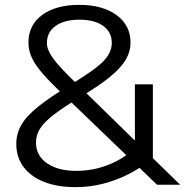

<svg xmlns="http://www.w3.org/2000/svg" viewBox="-20 -760 761 790"><path d="M291 10Q216 10 161.5 -11.5Q107 -33 77 -73Q47 -113 47 -168Q47 -210 68 -246.5Q89 -283 138.5 -322.5Q188 -362 274 -414Q338 -453 374.5 -481Q411 -509 425.5 -533.5Q440 -558 440 -583Q440 -628 404.5 -653.5Q369 -679 307 -679Q245 -679 209 -653.5Q173 -628 173 -583Q173 -569 179 -554Q185 -539 198 -520.5Q211 -502 235 -476.5Q259 -451 296 -415L721 0H626L213 -397Q170 -439 144.5 -470.5Q119 -502 108 -529.5Q97 -557 97 -585Q97 -657 153.5 -698.5Q210 -740 306 -740Q402 -740 459.5 -698Q517 -656 517 -585Q517 -548 497.5 -514.5Q478 -481 433.5 -444.5Q389 -408 314 -363Q243 -320 202.5 -289Q162 -258 145 -231Q128 -204 128 -174Q128 -120 173 -88.5Q218 -57 294 -57Q362 -57 425 -81.5Q488 -106 535 -151V-413H609V-109Q560 -69 508 -43Q456 -17 402 -3.5Q348 10 291 10Z"/></svg>

Font: M PLUS 2 Thin
Style: Regular
Weight: 400
Version: Version 1.001